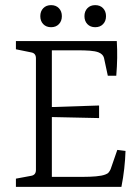

<svg xmlns="http://www.w3.org/2000/svg" viewBox="-20 -728 545 748"><path d="M400 -433 385 -503Q381 -517 364 -524Q351 -529 330 -530.5Q309 -532 283 -532H182V-311L366 -317V-268L182 -272V-39H305Q331 -39 354 -41Q377 -43 390 -48Q399 -51 403.5 -56.5Q408 -62 411 -69L437 -144L469 -140Q468 -107 464 -71Q460 -35 453 0H42V-32L101 -43Q120 -46 120 -66V-501Q120 -521 101 -524L42 -536V-568H435Q437 -535 436.5 -502.5Q436 -470 433 -433ZM221 -665Q221 -646 209.5 -634Q198 -622 179 -622Q160 -622 148.5 -634Q137 -646 137 -665Q137 -684 148.5 -696Q160 -708 179 -708Q198 -708 209.5 -696Q221 -684 221 -665ZM393 -665Q393 -646 381.5 -634Q370 -622 351 -622Q332 -622 320.5 -634Q309 -646 309 -665Q309 -684 320.5 -696Q332 -708 351 -708Q370 -708 381.5 -696Q393 -684 393 -665Z"/></svg>

Font: Rasa Light
Style: Regular
Weight: 300
Designer: Anna Giedrys (Yrsa+Rasa design), David Brezina (Yrsa art-direction, Rasa art-direction, design)
Foundry: Rosetta Type Foundry
Version: Version 2.004